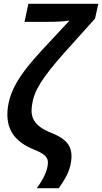

<svg xmlns="http://www.w3.org/2000/svg" viewBox="-20 -780 533 1002"><path d="M172 202H287C318 156 343 119 351 63C362 -16 329 -54 247 -87C153 -124 138 -171 147 -231C157 -305 197 -371 317 -506L476 -683L493 -760H128L108 -666H230C270 -666 321 -668 343 -673L237 -559C124 -439 37 -340 21 -220C6 -106 57 -39 161 2C225 28 234 49 229 82C225 114 207 154 172 202Z"/></svg>

Font: Noto Sans SemiCondensed SemiBold
Style: Italic
Weight: 600
Width: 4
Italic angle: -12°
Designer: Monotype Design Team
Foundry: Monotype Imaging Inc.
Version: Version 2.013